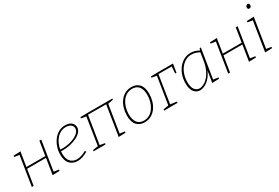

<svg xmlns="http://www.w3.org/2000/svg" viewBox="67 -1742 4011 2763"><g transform="rotate(-30 2072.0 -360.5)"><path d="M78 0 155 -488 73 -501 76 -521 192 -526 154 -288H468L505 -523H536L459 -34L542 -21L539 -1L422 2L464 -261H150L108 0Z M838 7Q763 7 713.5 -43Q664 -93 664 -197Q664 -259 683 -318Q702 -377 737.5 -425Q773 -473 822.5 -501.5Q872 -530 934 -530Q1000 -530 1036.5 -499Q1073 -468 1073 -421Q1073 -378 1042.5 -343.5Q1012 -309 961.5 -284.5Q911 -260 851 -247Q791 -234 733 -234Q723 -234 714.5 -234.5Q706 -235 698 -236Q696 -216 696 -197Q696 -106 737 -63Q778 -20 842 -20Q915 -20 999 -69L1010 -48Q919 7 838 7ZM930 -503Q868 -503 820.5 -469.5Q773 -436 742.5 -381Q712 -326 701 -262Q721 -260 742 -260Q792 -260 844.5 -271Q897 -282 941.5 -303Q986 -324 1014 -353.5Q1042 -383 1042 -419Q1042 -456 1012 -479.5Q982 -503 930 -503Z M1520 2 1599 -496 1298 -497 1224 -34 1305 -20 1302 0H1104L1107 -20L1194 -34L1265 -488L1183 -501L1186 -521L1294 -523H1718L1715 -504L1629 -488L1556 -34L1638 -22L1635 -2Z M2037 -530Q2116 -530 2164 -478.5Q2212 -427 2212 -319Q2212 -258 2195.5 -200Q2179 -142 2146 -95.5Q2113 -49 2064 -21Q2015 7 1951 7Q1874 7 1825 -43.5Q1776 -94 1776 -205Q1776 -266 1792.5 -324Q1809 -382 1842 -428.5Q1875 -475 1924 -502.5Q1973 -530 2037 -530ZM2032 -503Q1978 -503 1936 -477.5Q1894 -452 1865.5 -409.5Q1837 -367 1822.5 -314.5Q1808 -262 1808 -208Q1808 -117 1846 -68.5Q1884 -20 1956 -20Q2010 -20 2051.5 -45.5Q2093 -71 2121.5 -113.5Q2150 -156 2165 -209Q2180 -262 2180 -316Q2180 -407 2142.5 -455Q2105 -503 2032 -503Z M2501 -20 2498 0H2276L2279 -20L2365 -34L2437 -487L2355 -501L2357 -521L2472 -523H2725L2702 -382H2681L2688 -496H2468L2396 -35Z M2873 7Q2817 7 2777.5 -39Q2738 -85 2738 -185Q2738 -256 2759 -318Q2780 -380 2818 -428Q2856 -476 2907.5 -503Q2959 -530 3019 -530Q3051 -530 3085 -521Q3119 -512 3156 -491L3168 -523H3188L3110 -35L3193 -22L3190 -2L3075 2L3105 -189Q3075 -120 3035 -77Q2995 -34 2952.5 -13.5Q2910 7 2873 7ZM2879 -21Q2911 -21 2948.5 -39.5Q2986 -58 3021.5 -96Q3057 -134 3085 -193Q3113 -252 3126 -333L3147 -466Q3113 -485 3081 -494Q3049 -503 3018 -503Q2964 -503 2919 -478Q2874 -453 2840.5 -409.5Q2807 -366 2788.5 -309Q2770 -252 2770 -188Q2770 -100 2802 -60.5Q2834 -21 2879 -21Z M3341 0 3418 -488 3336 -501 3339 -521 3455 -526 3417 -288H3731L3768 -523H3799L3722 -34L3805 -21L3802 -1L3685 2L3727 -261H3413L3371 0Z M3954 2 4031 -487 3949 -501 3952 -521 4069 -526 3991 -35 4073 -22 4070 -2ZM4075 -658Q4047 -658 4047 -689Q4047 -705 4057 -716.5Q4067 -728 4082 -728Q4109 -728 4109 -697Q4109 -680 4099.5 -669Q4090 -658 4075 -658Z"/></g></svg>

Font: Bitter ExtraLight
Style: Italic
Weight: 200
Italic angle: -9°
Designer: Sol Matas, and Bitter project Authors
Foundry: Sol Matas
Version: Version 2.001